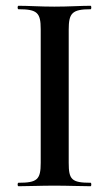

<svg xmlns="http://www.w3.org/2000/svg" viewBox="-20 -645 378 665"><path d="M218 -81V-542C218 -599 229 -613 294 -613C297 -613 297 -625 294 -625C261 -625 218 -622 168 -622C121 -622 78 -625 44 -625C40 -625 40 -613 44 -613C109 -613 121 -601 121 -544V-81C121 -23 109 -12 44 -12C40 -12 40 0 44 0C78 0 121 -2 168 -2C218 -2 259 0 294 0C297 0 297 -12 294 -12C228 -12 218 -23 218 -81Z"/></svg>

Font: Cormorant SC Semi
Style: Regular
Weight: 600
Designer: Christian Thalmann (Catharsis Fonts)
Version: Version 1.000;PS 001.000;hotconv 1.0.70;makeotf.lib2.5.58329